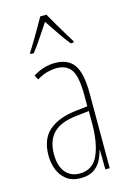

<svg xmlns="http://www.w3.org/2000/svg" viewBox="-118 -888 603 890"><g transform="rotate(-15 183.0 -442.5)"><path d="M177 -603Q240 -603 268.5 -562.5Q297 -522 297 -424V-66H276L275 -159H273Q267 -134 254.5 -110.5Q242 -87 218.5 -71.5Q195 -56 157 -56Q115 -56 89 -76Q63 -96 50.5 -127.5Q38 -159 38 -195Q38 -274 83 -313.5Q128 -353 210 -363L271 -370V-421Q271 -511 249 -544.5Q227 -578 177 -578Q159 -578 135 -572Q111 -566 83 -549L72 -571Q123 -603 177 -603ZM209 -340Q135 -332 99.5 -296.5Q64 -261 64 -195Q64 -139 89 -108.5Q114 -78 157 -78Q220 -78 246 -136Q272 -194 272 -286V-347ZM198 -829Q211 -806 229.5 -774Q248 -742 264.5 -715.5Q281 -689 287 -679V-672H272Q251 -698 227 -733.5Q203 -769 183 -799Q164 -771 139.5 -734Q115 -697 95 -672H79V-679Q90 -695 106 -722Q122 -749 139 -778Q156 -807 168 -829Z"/></g></svg>

Font: Noto Sans Malayalam UI ExtraCondensed Thin
Style: Regular
Weight: 100
Width: 2
Designer: Jelle Bosma - Monotype Design Team
Foundry: Monotype Imaging Inc.
Version: Version 2.104; ttfautohint (v1.8.4.7-5d5b)